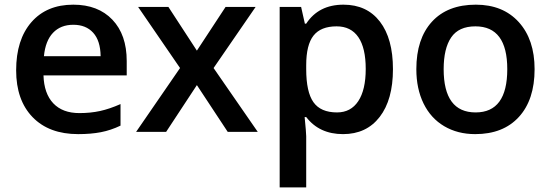

<svg xmlns="http://www.w3.org/2000/svg" viewBox="-20 -570 2381 830"><path d="M317.9 9.8Q191.9 9.8 120.8 -63.7Q49.8 -137.2 49.8 -266.1Q49.8 -398.4 115.7 -474.1Q181.6 -549.8 296.9 -549.8Q403.8 -549.8 465.8 -484.9Q527.8 -419.9 527.8 -306.2V-244.1H168Q170.4 -165.5 210.4 -123.3Q250.5 -81.1 323.2 -81.1Q371.1 -81.1 412.4 -90.1Q453.6 -99.1 501 -120.1V-26.9Q459 -6.8 416 1.5Q373 9.8 317.9 9.8ZM296.9 -462.9Q242.2 -462.9 209.2 -428.2Q176.3 -393.6 169.9 -327.1H415Q414.1 -394 382.8 -428.5Q351.6 -462.9 296.9 -462.9Z M758.3 -275.9 577.1 -540H708L831.1 -351.1L955.1 -540H1085L903.3 -275.9L1094.2 0H964.4L831.1 -202.1L698.2 0H568.4Z M1462.9 9.8Q1360.4 9.8 1303.7 -64H1296.9Q1303.7 4.4 1303.7 19V240.2H1189V-540H1281.7Q1285.6 -524.9 1297.9 -467.8H1303.7Q1357.4 -549.8 1464.8 -549.8Q1565.9 -549.8 1622.3 -476.6Q1678.7 -403.3 1678.7 -271Q1678.7 -138.7 1621.3 -64.5Q1564 9.8 1462.9 9.8ZM1435.1 -456.1Q1366.7 -456.1 1335.2 -416Q1303.7 -376 1303.7 -288.1V-271Q1303.7 -172.4 1335 -128.2Q1366.2 -84 1437 -84Q1496.6 -84 1528.8 -132.8Q1561 -181.6 1561 -272Q1561 -362.8 1529.1 -409.4Q1497.1 -456.1 1435.1 -456.1Z M2291 -271Q2291 -138.7 2223.1 -64.5Q2155.3 9.8 2034.2 9.8Q1958.5 9.8 1900.4 -24.4Q1842.3 -58.6 1811 -122.6Q1779.8 -186.5 1779.8 -271Q1779.8 -402.3 1847.2 -476.1Q1914.6 -549.8 2037.1 -549.8Q2154.3 -549.8 2222.7 -474.4Q2291 -398.9 2291 -271ZM1897.9 -271Q1897.9 -84 2036.1 -84Q2172.9 -84 2172.9 -271Q2172.9 -456.1 2035.2 -456.1Q1962.9 -456.1 1930.4 -408.2Q1897.9 -360.4 1897.9 -271Z"/></svg>

Font: TypoPRO Open Sans
Style: Regular
Weight: 600
Foundry: Ascender Corporation
Version: Version 1.10